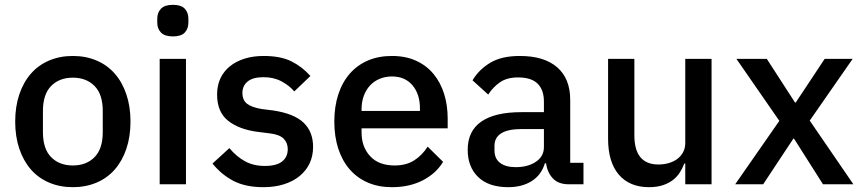

<svg xmlns="http://www.w3.org/2000/svg" viewBox="-20 -764 3578 796"><path d="M282 12Q228 12 183.5 -7Q139 -26 108 -61.5Q77 -97 60 -147.5Q43 -198 43 -260Q43 -322 60 -372.5Q77 -423 108 -458.5Q139 -494 183.5 -513Q228 -532 282 -532Q336 -532 380.5 -513Q425 -494 456 -458.5Q487 -423 504 -372.5Q521 -322 521 -260Q521 -198 504 -147.5Q487 -97 456 -61.5Q425 -26 380.5 -7Q336 12 282 12ZM282 -78Q338 -78 372 -112.5Q406 -147 406 -216V-304Q406 -373 372 -407.5Q338 -442 282 -442Q226 -442 192 -407.5Q158 -373 158 -304V-216Q158 -147 192 -112.5Q226 -78 282 -78Z M697 -613Q663 -613 647.5 -629Q632 -645 632 -670V-687Q632 -712 647.5 -728Q663 -744 697 -744Q731 -744 746 -728Q761 -712 761 -687V-670Q761 -645 746 -629Q731 -613 697 -613ZM642 -520H751V0H642Z M1072 12Q998 12 948 -14Q898 -40 861 -86L931 -150Q960 -115 995.5 -95.5Q1031 -76 1078 -76Q1126 -76 1149.5 -94.5Q1173 -113 1173 -146Q1173 -171 1156.5 -188.5Q1140 -206 1099 -211L1051 -217Q971 -227 925.5 -263.5Q880 -300 880 -372Q880 -410 894 -439.5Q908 -469 933.5 -489.5Q959 -510 994.5 -521Q1030 -532 1073 -532Q1143 -532 1187.5 -510Q1232 -488 1267 -449L1200 -385Q1180 -409 1147.5 -426.5Q1115 -444 1073 -444Q1028 -444 1006.5 -426Q985 -408 985 -379Q985 -349 1004 -334Q1023 -319 1065 -312L1113 -306Q1199 -293 1238.5 -255.5Q1278 -218 1278 -155Q1278 -117 1263.5 -86.5Q1249 -56 1222 -34Q1195 -12 1157 0Q1119 12 1072 12Z M1605 12Q1549 12 1505 -7Q1461 -26 1430 -61.5Q1399 -97 1382.5 -147.5Q1366 -198 1366 -260Q1366 -322 1382.5 -372.5Q1399 -423 1430 -458.5Q1461 -494 1505 -513Q1549 -532 1605 -532Q1662 -532 1705.5 -512Q1749 -492 1778 -456.5Q1807 -421 1821.5 -374Q1836 -327 1836 -273V-232H1479V-215Q1479 -155 1514.5 -116.5Q1550 -78 1616 -78Q1664 -78 1697 -99Q1730 -120 1753 -156L1817 -93Q1788 -45 1733 -16.5Q1678 12 1605 12ZM1605 -447Q1577 -447 1553.5 -437Q1530 -427 1513.5 -409Q1497 -391 1488 -366Q1479 -341 1479 -311V-304H1721V-314Q1721 -374 1690 -410.5Q1659 -447 1605 -447Z M2338 0Q2295 0 2272 -24.5Q2249 -49 2244 -87H2239Q2224 -38 2184 -13Q2144 12 2087 12Q2006 12 1962.5 -30Q1919 -72 1919 -143Q1919 -221 1975.5 -260Q2032 -299 2141 -299H2235V-343Q2235 -391 2209 -417Q2183 -443 2128 -443Q2082 -443 2053 -423Q2024 -403 2004 -372L1939 -431Q1965 -475 2012 -503.5Q2059 -532 2135 -532Q2236 -532 2290 -485Q2344 -438 2344 -350V-89H2399V0ZM2118 -71Q2169 -71 2202 -93.5Q2235 -116 2235 -154V-229H2143Q2030 -229 2030 -159V-141Q2030 -106 2053.5 -88.5Q2077 -71 2118 -71Z M2821 -86H2817Q2810 -67 2798.5 -49Q2787 -31 2769.5 -17.5Q2752 -4 2727.5 4Q2703 12 2671 12Q2590 12 2545.5 -40Q2501 -92 2501 -189V-520H2610V-203Q2610 -82 2710 -82Q2731 -82 2751 -87.5Q2771 -93 2786.5 -104Q2802 -115 2811.5 -132Q2821 -149 2821 -172V-520H2930V0H2821Z M3028 0 3211 -263 3033 -520H3159L3276 -339H3279L3399 -520H3515L3337 -264L3518 0H3392L3272 -189H3269L3144 0Z"/></svg>

Font: IBM Plex Sans Arabic Medm
Style: Regular
Weight: 500
Designer: Mike Abbink, Paul van der Laan, Pieter van Rosmalen, Wael Morcos, Khajak Apelian
Foundry: Bold Monday
Version: Version 1.005